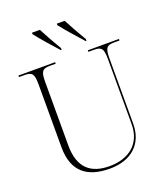

<svg xmlns="http://www.w3.org/2000/svg" viewBox="-166 -1046 1019 1170"><g transform="rotate(-20 343.5 -460.5)"><path d="M309 -771H314V-783C286 -830 254 -886 231 -931H180V-921C213 -879 262 -823 309 -771ZM470 -771H475V-783C447 -830 415 -886 392 -931H341V-921C374 -879 423 -823 470 -771ZM344 10C483 10 570 -68 570 -199V-619C570 -690 580 -704 631 -704H665V-714H463V-704H498C549 -704 560 -690 560 -620V-200C560 -75 476 -5 347 -5C228 -5 153 -62 153 -210V-620C153 -690 164 -704 215 -704H251V-714H13V-704H48C99 -704 110 -690 110 -620V-214C110 -51 202 10 344 10Z"/></g></svg>

Font: Noto Serif Display ExtraLight
Style: Regular
Weight: 200
Designer: Monotype Design Team
Foundry: Monotype Imaging Inc.
Version: Version 2.009